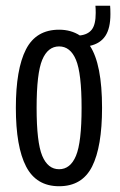

<svg xmlns="http://www.w3.org/2000/svg" viewBox="-20 -636 416 666"><path d="M35 -262Q35 -396 70 -464.5Q105 -533 185 -533Q226 -533 257 -513Q285 -516 298.5 -533.5Q312 -551 312 -591Q312 -607 311 -616H362Q363 -606 363 -587Q363 -538 345.5 -511.5Q328 -485 292 -477Q334 -413 334 -262Q334 -127 299.5 -58.5Q265 10 185 10Q106 10 70.5 -58.5Q35 -127 35 -262ZM263 -262Q263 -382 243.5 -428.5Q224 -475 185 -475Q146 -475 126.5 -428.5Q107 -382 107 -262Q107 -142 126.5 -95.5Q146 -49 185 -49Q224 -49 243.5 -95.5Q263 -142 263 -262Z"/></svg>

Font: Mona Sans Condensed
Style: Regular
Weight: 400
Width: 3
Designer: Deni Anggara
Foundry: GitHub
Version: Version 2.000